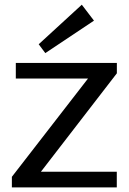

<svg xmlns="http://www.w3.org/2000/svg" viewBox="-20 -813 558 833"><path d="M31.5 -45.9 388.2 -506.3 404 -472.2H48.6V-540H487V-495L129.8 -32L114.2 -67.8H486.7V0H31.5ZM387.7 -723.4 176.6 -582.6 147.9 -621 334.9 -792.6Z"/></svg>

Font: Pathway Extreme 8pt Thin
Style: Regular
Weight: 100
Designer: Eduardo Rodriguez Tunni
Foundry: Eduardo Rodriguez Tunni
Version: Version 1.000